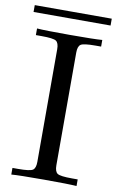

<svg xmlns="http://www.w3.org/2000/svg" viewBox="-90 -836 539 884"><g transform="rotate(10 180.0 -393.5)"><path d="M-1 -755V-787H359V-755ZM28 0V-31H54Q110 -31 123 -40Q136 -49 136 -78V-605Q136 -634 123 -643Q110 -652 54 -652H28V-683Q63 -680 181 -680Q298 -680 333 -683V-652H307Q251 -652 238 -643Q225 -634 225 -605V-78Q225 -49 238 -40Q251 -31 307 -31H333V0Q298 -3 180 -3Q63 -3 28 0Z"/></g></svg>

Font: CMU Serif
Style: Roman
Weight: 500
Version: Version 0.7.0